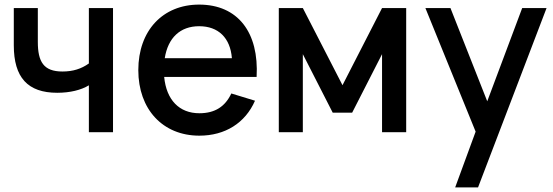

<svg xmlns="http://www.w3.org/2000/svg" viewBox="-20 -575 2405 835"><path d="M471.5 0V-540H366.5V-299C333.5 -275.5 297 -264 251.5 -264C169.5 -264 144.5 -306.5 144.5 -393V-540H40V-378C40 -238 100.5 -171.5 229 -171.5C284.5 -171.5 333 -183.5 366.5 -204V0Z M847 -82.5C759.5 -82.5 703.5 -140.5 694 -240.5H1096C1107 -434 1014.5 -555 846 -555C688 -555 581.5 -442 581.5 -270C581.5 -100 687.5 15 847 15C959 15 1046.5 -40 1089 -137L986 -168.5C959.5 -112 915.5 -82.5 847 -82.5ZM696.5 -322C710.5 -410.5 763.5 -461 846 -461C929.5 -461 981.5 -410.5 988.5 -322Z M1297 0V-339.5L1427 -85H1511.5L1641.5 -339.5V0H1746.5V-540H1641.5L1469.5 -204.5L1297 -540H1192.5V0Z M2059 240 2357 -540H2251L2099 -134.5L1939 -540H1830L2048.5 -2.5L1959.5 240Z"/></svg>

Font: Vela Sans SemBd
Style: Regular
Weight: 600
Designer: Principal design: Mikhail Sharanda - project Manrope.
Design modification: Ravid Balaliev
Foundry: Mikhail Sharanda
Version: Version 1.001